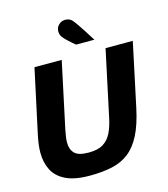

<svg xmlns="http://www.w3.org/2000/svg" viewBox="-129 -984 958 1096"><g transform="rotate(-15 350.5 -436.0)"><path d="M266 12Q176 12 123.5 -14Q71 -40 48.5 -85Q26 -130 26 -187Q26 -212 29.5 -238Q33 -264 39 -292L120 -668H281L198 -279Q194 -258 191 -239.5Q188 -221 188 -204Q188 -164 210.5 -140.5Q233 -117 294 -117Q349 -117 380.5 -137Q412 -157 429.5 -193.5Q447 -230 457 -279L540 -668H701L621 -292Q601 -198 570.5 -138.5Q540 -79 497.5 -46Q455 -13 397.5 -0.5Q340 12 266 12ZM383 -731Q378 -735 365 -746Q352 -757 338.5 -770Q325 -783 317 -793Q304 -809 304 -830Q304 -853 320.5 -868.5Q337 -884 359 -884Q387 -884 403 -863Q413 -851 426.5 -831Q440 -811 454 -789.5Q468 -768 478 -751.5Q488 -735 491 -731Z"/></g></svg>

Font: Atkinson Hyperlegible
Style: Bold Italic
Weight: 700
Italic angle: -12°
Designer: Elliott Scott, Megan Eiswerth, Linus Boman, Theodore Petrosky
Foundry: Braille Institute
Version: Version 1.006; ttfautohint (v1.8.3)